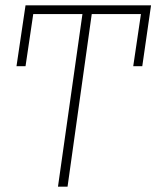

<svg xmlns="http://www.w3.org/2000/svg" viewBox="-20 -702 588 722"><path d="M198 0 290 -649H105L76 -453H42L76 -682H548L515 -453H481L510 -649H325L234 0Z"/></svg>

Font: Fira Sans UltraLight
Style: Italic
Weight: 200
Italic angle: -8°
Designer: Carrois Corporate & Edenspiekermann AG
Foundry: Carrois Corporate GbR & Edenspiekermann AG
Version: Version 4.203;PS 004.203;hotconv 1.0.88;makeotf.lib2.5.64775